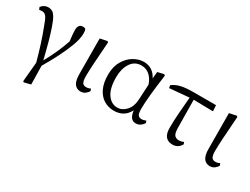

<svg xmlns="http://www.w3.org/2000/svg" viewBox="-61 -1066 2362 1811"><g transform="rotate(30 1120.0 -160.5)"><path d="M10 -459 0 -484Q30 -523 77 -523Q99 -523 118 -513Q137 -503 156 -471.5Q175 -440 196 -378Q232 -277 283 -65Q364 -210 408 -344Q398 -429 398 -462Q398 -497 411.5 -512.5Q425 -528 447 -528Q474 -528 479 -517Q485 -505 485 -472Q485 -417 456.5 -339.5Q428 -262 384.5 -177Q341 -92 294 -13L298 189L226 207L217 198L236 -12Q187 -196 130 -343Q106 -413 88 -437.5Q70 -462 41 -462Q29 -462 10 -459Z M732 14Q689 14 665.5 -19Q642 -52 642 -125L640 -510L717 -526L727 -517Q704 -216 705 -133Q706 -82 719 -65Q732 -48 757 -48Q784 -48 805 -60L814 -38Q803 -17 782 -1.5Q761 14 732 14Z M1248 -191 1257 -363Q1237 -423 1199 -455Q1161 -487 1111 -487Q1037 -487 997 -425Q957 -363 957 -273Q957 -151 1000 -89.5Q1043 -28 1108 -28Q1161 -28 1202 -72.5Q1243 -117 1248 -191ZM1408 -60 1417 -37Q1404 -15 1383 -0.5Q1362 14 1333 14Q1302 14 1283 -8.5Q1264 -31 1257 -84Q1231 -33 1190 -9.5Q1149 14 1094 14Q1035 14 986 -15.5Q937 -45 908 -105Q879 -165 879 -254Q879 -342 914.5 -403Q950 -464 1004 -496Q1058 -528 1114 -528Q1162 -528 1199.5 -504.5Q1237 -481 1261 -434L1268 -507L1335 -523L1348 -514Q1311 -248 1311 -132Q1311 -82 1323.5 -65Q1336 -48 1361 -48Q1385 -48 1408 -60Z M1697 -453 1701 -142Q1702 -89 1719 -70Q1736 -51 1766 -51Q1792 -51 1818 -63L1826 -41Q1794 14 1735 14Q1630 14 1633 -117Q1633 -191 1640 -280Q1647 -369 1654 -451L1441 -432L1436 -461Q1478 -492 1530 -503Q1582 -514 1663 -514H1905L1909 -449Z M2140 14Q2097 14 2073.5 -19Q2050 -52 2050 -125L2048 -510L2125 -526L2135 -517Q2112 -216 2113 -133Q2114 -82 2127 -65Q2140 -48 2165 -48Q2192 -48 2213 -60L2222 -38Q2211 -17 2190 -1.5Q2169 14 2140 14Z"/></g></svg>

Font: Han-Nom Khai
Style: Regular
Weight: 400
Version: Version 1.200;June 22, 2023;FontCreator 14.0.0.2814 64-bit